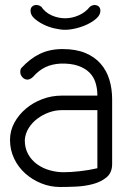

<svg xmlns="http://www.w3.org/2000/svg" viewBox="-20 -747 515 767"><path d="M339 -720Q349 -727 357 -727Q368 -727 374.5 -721Q381 -715 381 -704Q381 -688 366.5 -674.5Q352 -661 330.5 -650.5Q309 -640 284.5 -634Q260 -628 240 -628Q222 -628 198 -633.5Q174 -639 153 -649.5Q132 -660 117 -673.5Q102 -687 102 -704Q102 -715 108.5 -721Q115 -727 125 -727Q130 -727 135 -725.5Q140 -724 144 -720L143 -723Q159 -698 185.5 -686Q212 -674 240 -674Q268 -674 295 -686Q322 -698 339 -720ZM369 -365Q369 -393 361.5 -417Q354 -441 336.5 -458Q319 -475 291 -484.5Q263 -494 222 -493Q187 -491 161 -478.5Q135 -466 112 -440Q107 -435 101 -432Q95 -429 90 -429Q78 -429 69.5 -438.5Q61 -448 61 -459Q61 -471 66 -476Q100 -513 139.5 -532Q179 -551 230 -551Q283 -551 320.5 -535.5Q358 -520 382 -492.5Q406 -465 417 -428.5Q428 -392 428 -350V-92Q428 -57 405.5 -38.5Q383 -20 350.5 -11.5Q318 -3 282.5 -1.5Q247 0 220 0Q181 0 145 -14.5Q109 -29 81 -54Q53 -79 36.5 -113.5Q20 -148 20 -188Q20 -225 37.5 -257Q55 -289 83.5 -313Q112 -337 149 -351Q186 -365 226 -365ZM369 -307H226Q201 -307 176 -298Q151 -289 130 -273.5Q109 -258 95 -236Q81 -214 79 -188Q79 -155 92.5 -131Q106 -107 128 -91Q150 -75 178 -67Q206 -59 234 -59Q262 -59 298.5 -63Q335 -67 369 -75Z"/></svg>

Font: VDS
Style: Thin
Weight: 100
Width: 0
Designer: artmaker
Foundry: artmaker
Version: Version 1.000 2012 initial release